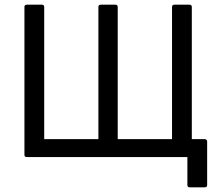

<svg xmlns="http://www.w3.org/2000/svg" viewBox="-20 -675 935 825"><path d="M794.9 129.9Q785.2 129.9 785.2 120.1V0H95.2Q85 0 85 -9.8V-645Q85 -654.8 95.2 -654.8H160.2Q169.9 -654.8 169.9 -645V-77.1H402.8V-645Q402.8 -654.8 413.1 -654.8H476.1Q485.8 -654.8 485.8 -645V-77.1H719.2V-645Q719.2 -654.8 729 -654.8H793.9Q804.2 -654.8 804.2 -645V-77.1H859.9Q864.3 -77.1 867.2 -74.2Q870.1 -71.3 870.1 -66.9V120.1Q870.1 129.9 859.9 129.9Z"/></svg>

Font: Sofia Sans
Style: Regular
Weight: 400
Designer: Botio Nikoltchev, Ani Petrova
Foundry: lettersoup
Version: Version 4.100